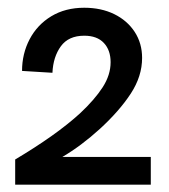

<svg xmlns="http://www.w3.org/2000/svg" viewBox="-20 -724 445 506"><path d="M20 -303.7Q128.4 -368.2 190.9 -425.3Q229.5 -461.4 250.5 -493.9Q271.5 -526.4 271.5 -560.1Q271.5 -591.8 253.7 -610.8Q235.8 -629.9 202.1 -629.9Q160.6 -629.9 140.4 -602.1Q120.1 -574.2 118.2 -532.2L38.1 -537.1Q38.1 -582.5 58.1 -620.6Q78.1 -658.7 115.2 -681.2Q152.3 -703.6 202.1 -703.6Q246.6 -703.6 281 -686.8Q315.4 -669.9 335 -639.9Q354.5 -609.9 354.5 -571.3Q354.5 -522.9 324.5 -477.1Q294.4 -431.2 243.2 -384.3Q194.3 -339.8 144.5 -310.5H377.4V-237.3H20Z"/></svg>

Font: Acari Sans SemiBold
Style: Regular
Weight: 600
Designer: Alfredo Marco Pradil and Stefan Peev
Foundry: Hanken Design Co.
Version: Version 1.045;January 11, 2019;FontCreator 11.5.0.2425 64-bi